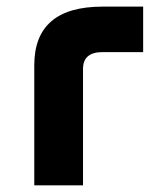

<svg xmlns="http://www.w3.org/2000/svg" viewBox="-20 -557 455 577"><path d="M83 0V-360.8Q83 -537.1 288.1 -537.1H410.2V-400.4H288.1Q229.5 -400.4 229.5 -350.1V0Z"/></svg>

Font: Newest Shape
Style: Bold
Weight: 700
Designer: Wojciech Kalinowski "wmk69" (wmk69@o2.pl)
Foundry: Wojciech Kalinowski "wmk69" (wmk69@o2.pl)
Version: Version 1.0.0; 2022-02-24